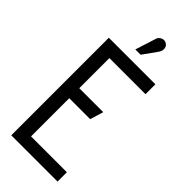

<svg xmlns="http://www.w3.org/2000/svg" viewBox="-283 -932 974 974"><g transform="rotate(45 204.0 -445.0)"><path d="M271 -830Q278 -840 279.5 -850.5Q281 -861 277.5 -870Q274 -879 264 -885Q253 -891 243 -889.5Q233 -888 224.5 -881Q216 -874 213 -863L178 -753H216ZM41 0H373V-67H116V-341H266L288 -413H116V-629H375V-700H41Z"/></g></svg>

Font: Advent Pro Medium
Style: Regular
Weight: 500
Designer: VivaRado, Andreas Kalpakidis
Foundry: VivaRado, Andreas Kalpakidis
Version: Version 3.000